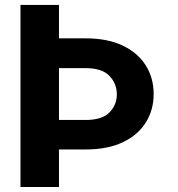

<svg xmlns="http://www.w3.org/2000/svg" viewBox="-20 -747 711 767"><path d="M61.8 -727.3H215.6V-593.8H322.1Q409.8 -593.8 470.3 -564.8Q530.9 -535.9 562.3 -485.6Q593.8 -435.4 593.8 -371.4Q593.8 -307.5 562.3 -257.5Q530.9 -207.4 470.3 -178.6Q409.8 -149.9 322.1 -149.9H215.6V0H61.8ZM215.6 -267.8H322.1Q387.8 -267.8 417.3 -297.9Q446.7 -328.1 446.7 -370Q446.7 -412.6 417.3 -443.7Q387.8 -474.8 322.1 -474.8H215.6Z"/></svg>

Font: Inter Zeller
Style: Bold
Weight: 700
Designer: Rasmus Andersson; Joe Bland
Foundry: zeller
Version: Version 3.015;git-dec3a8cb1